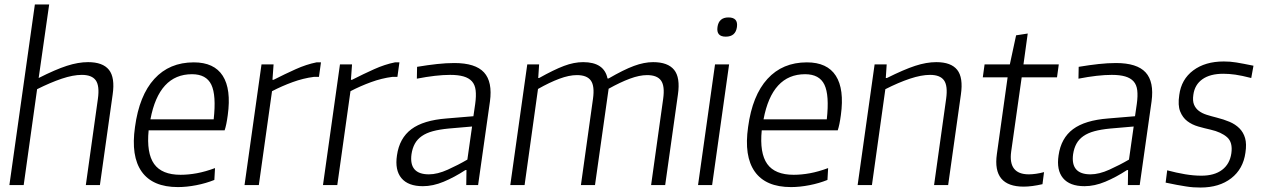

<svg xmlns="http://www.w3.org/2000/svg" viewBox="-20 -828 5665 859"><path d="M136 -808H200L153 -479Q228 -517 279 -533.5Q330 -550 374 -550Q440 -550 467.5 -515.5Q495 -481 484 -405L427 0H364L418 -386Q426 -444 408.5 -468.5Q391 -493 346 -493Q307 -493 256.5 -476Q206 -459 146 -429L86 0H22Z M776 9Q663 9 614 -60Q565 -129 584 -260Q603 -401 670.5 -475Q738 -549 847 -549Q938 -549 976.5 -489Q1015 -429 999 -313Q993 -268 985 -245H645Q635 -143 669.5 -94.5Q704 -46 788 -46Q823 -46 861 -53Q899 -60 942 -76L939 -23Q902 -8 858.5 0.5Q815 9 776 9ZM839 -496Q691 -496 653 -294H936Q948 -402 925.5 -449Q903 -496 839 -496Z M1150 -540H1204L1199 -471H1204Q1255 -497 1303 -518.5Q1351 -540 1396 -549H1416L1407 -484H1384Q1337 -478 1289 -460.5Q1241 -443 1197 -420L1138 0H1074Z M1501 -540H1555L1550 -471H1555Q1606 -497 1654 -518.5Q1702 -540 1747 -549H1767L1758 -484H1735Q1688 -478 1640 -460.5Q1592 -443 1548 -420L1489 0H1425Z M1872 5Q1806 5 1776 -31Q1746 -67 1756 -133Q1767 -210 1820.5 -250Q1874 -290 1978 -298L2098 -308L2106 -363Q2111 -399 2108 -424Q2105 -449 2091.5 -464Q2078 -479 2054 -486Q2030 -493 1994 -493Q1932 -493 1845 -476L1846 -529Q1894 -537 1935 -541.5Q1976 -546 2013 -546Q2107 -546 2145.5 -504Q2184 -462 2172 -374L2119 0H2066L2067 -67H2062Q2013 -35 1965 -15Q1917 5 1872 5ZM1899 -48Q1937 -48 1983.5 -69Q2030 -90 2071 -114L2092 -262L1988 -253Q1946 -249 1916.5 -241Q1887 -233 1867 -219Q1847 -205 1836 -185Q1825 -165 1821 -138Q1809 -48 1899 -48Z M2339 -540H2392L2388 -479H2392Q2458 -516 2503 -533Q2548 -550 2589 -550Q2683 -550 2698 -477H2703Q2770 -516 2816 -533Q2862 -550 2902 -550Q2968 -550 2996 -515.5Q3024 -481 3013 -405L2956 0H2893L2947 -386Q2955 -443 2937.5 -467.5Q2920 -492 2875 -492Q2841 -492 2798 -476Q2755 -460 2703 -431L2642 0H2579L2633 -386Q2641 -443 2623.5 -467.5Q2606 -492 2561 -492Q2526 -492 2482 -475.5Q2438 -459 2387 -430L2327 0H2263Z M3227 -664Q3184 -664 3190 -707Q3196 -750 3239 -750Q3283 -750 3277 -707Q3271 -664 3227 -664ZM3179 -540H3242L3166 0H3103Z M3519 9Q3406 9 3357 -60Q3308 -129 3327 -260Q3346 -401 3413.5 -475Q3481 -549 3590 -549Q3681 -549 3719.5 -489Q3758 -429 3742 -313Q3736 -268 3728 -245H3388Q3378 -143 3412.5 -94.5Q3447 -46 3531 -46Q3566 -46 3604 -53Q3642 -60 3685 -76L3682 -23Q3645 -8 3601.5 0.5Q3558 9 3519 9ZM3582 -496Q3434 -496 3396 -294H3679Q3691 -402 3668.5 -449Q3646 -496 3582 -496Z M3893 -540H3947L3943 -479H3948Q4024 -517 4074.5 -533.5Q4125 -550 4169 -550Q4235 -550 4262.5 -515.5Q4290 -481 4279 -405L4222 0H4159L4213 -386Q4221 -444 4203.5 -468.5Q4186 -493 4141 -493Q4102 -493 4051 -476Q4000 -459 3941 -429L3881 0H3817Z M4560 7Q4419 7 4440 -139L4488 -482H4377L4385 -540H4498L4526 -670L4578 -678L4559 -540H4717L4709 -482H4551L4504 -150Q4490 -48 4583 -48Q4597 -48 4615 -50.5Q4633 -53 4651 -58L4644 -4Q4596 7 4560 7Z M4832 5Q4766 5 4736 -31Q4706 -67 4716 -133Q4727 -210 4780.5 -250Q4834 -290 4938 -298L5058 -308L5066 -363Q5071 -399 5068 -424Q5065 -449 5051.5 -464Q5038 -479 5014 -486Q4990 -493 4954 -493Q4892 -493 4805 -476L4806 -529Q4854 -537 4895 -541.5Q4936 -546 4973 -546Q5067 -546 5105.5 -504Q5144 -462 5132 -374L5079 0H5026L5027 -67H5022Q4973 -35 4925 -15Q4877 5 4832 5ZM4859 -48Q4897 -48 4943.5 -69Q4990 -90 5031 -114L5052 -262L4948 -253Q4906 -249 4876.5 -241Q4847 -233 4827 -219Q4807 -205 4796 -185Q4785 -165 4781 -138Q4769 -48 4859 -48Z M5351 11Q5335 11 5319.5 10Q5304 9 5285.5 6Q5267 3 5244.5 -1Q5222 -5 5195 -11L5202 -66Q5243 -55 5281.5 -48.5Q5320 -42 5355 -42Q5413 -42 5447.5 -68Q5482 -94 5489 -142Q5496 -191 5470 -214Q5444 -237 5396 -248Q5369 -254 5341 -262Q5313 -270 5292 -286Q5271 -302 5260 -329.5Q5249 -357 5256 -403Q5265 -473 5318.5 -513Q5372 -553 5455 -553Q5470 -553 5483 -552Q5496 -551 5511.5 -548.5Q5527 -546 5545 -542.5Q5563 -539 5588 -534L5578 -479Q5535 -490 5507 -494Q5479 -498 5453 -498Q5394 -498 5359.5 -473.5Q5325 -449 5319 -404Q5315 -377 5322 -360Q5329 -343 5343.5 -332Q5358 -321 5378.5 -314.5Q5399 -308 5423 -302Q5455 -294 5481 -283Q5507 -272 5525 -254Q5543 -236 5550.5 -210Q5558 -184 5552 -145Q5542 -72 5488.5 -30.5Q5435 11 5351 11Z"/></svg>

Font: Plata Sans Light
Style: Italic
Weight: 300
Italic angle: -8°
Designer: Pablo Impallari, Andres Torresi, & Cristiano Sobral
Foundry: Pablo Impallari, Andres Torresi, & Cristiano Sobral
Version: Version 1.00;December 28, 2019;FontCreator 12.0.0.2547 64-bi